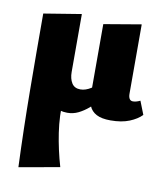

<svg xmlns="http://www.w3.org/2000/svg" viewBox="-82 -510 740 866"><g transform="rotate(10 287.5 -76.5)"><path d="M61 289Q54 114 52.5 -62Q51 -238 51 -413L223 -441V-176Q223 -145 235.5 -125Q248 -105 275 -105Q287 -105 299 -109Q311 -113 323 -120.5Q335 -128 343 -138L378 -78Q355 -53 332 -33.5Q309 -14 285.5 -2.5Q262 9 235 9Q217 9 199.5 4Q182 -1 166 -12L207 -48Q202 28 213.5 104.5Q225 181 247 256ZM433 9Q392 9 368.5 -3.5Q345 -16 335.5 -39Q326 -62 326 -94V-413L497 -442V-124Q497 -110 502 -101.5Q507 -93 518 -93Q526 -93 534.5 -95.5Q543 -98 551 -102L575 -41Q555 -20 519.5 -5.5Q484 9 433 9Z"/></g></svg>

Font: Ysabeau Infant Black
Style: Regular
Weight: 900
Designer: Christian Thalmann (Catharsis Fonts)
Version: Version 2.001;gftools[0.9.30]; featfreeze: ss01,ss02,lnum